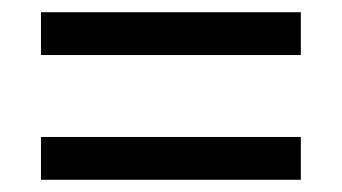

<svg xmlns="http://www.w3.org/2000/svg" viewBox="-20 -560 560 314"><path d="M47 -470V-540H472V-470ZM47 -266V-336H472V-266Z"/></svg>

Font: Noto Sans Tamil UI SemiCondensed
Style: Regular
Weight: 400
Width: 4
Designer: Jelle Bosma - Monotype Design Team
Foundry: Monotype Imaging Inc.
Version: Version 2.004